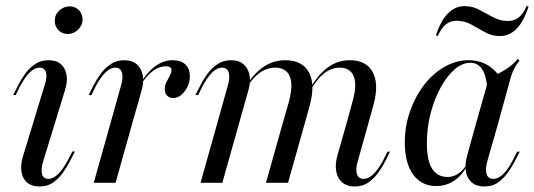

<svg xmlns="http://www.w3.org/2000/svg" viewBox="-20 -635 1856 667"><path d="M130.6 -76.6Q121.8 -48.4 125.8 -31Q129.8 -13.7 148.4 -13.7Q165.3 -13.7 182.3 -30.6Q199.2 -47.6 216.1 -79L231.5 -108.9H240.3L222.6 -74.2Q213.7 -57.3 199.6 -36.7Q185.5 -16.1 165.3 -1.6Q145.2 12.9 116.9 12.9Q90.3 12.9 74.2 -0.8Q58.1 -14.5 54.4 -39.1Q50.8 -63.7 60.5 -94.4L134.7 -337.9Q144.4 -366.1 139.9 -383.1Q135.5 -400 117.7 -400Q100 -400 83.1 -383.1Q66.1 -366.1 49.2 -334.7L34.7 -304.8H25.8L43.5 -339.5Q52.4 -357.3 66.1 -377Q79.8 -396.8 100.4 -411.3Q121 -425.8 149.2 -425.8Q175.8 -425.8 191.5 -412.1Q207.3 -398.4 211.3 -374.2Q215.3 -350 204.8 -318.5ZM215.3 -516.9Q196 -516.9 183.1 -530.2Q170.2 -543.5 170.2 -562.9Q170.2 -583.9 185.9 -598.4Q201.6 -612.9 222.6 -612.9Q241.1 -612.9 254 -599.6Q266.9 -586.3 266.9 -566.9Q266.9 -547.6 251.6 -532.3Q236.3 -516.9 215.3 -516.9Z M363.7 -206.5 400 -336.3Q408.9 -365.3 403.6 -382.7Q398.4 -400 380.6 -400Q362.9 -400 346 -383.1Q329 -366.1 312.1 -334.7L297.6 -304.8H287.9L305.6 -339.5Q314.5 -357.3 328.6 -377Q342.7 -396.8 363.3 -411.3Q383.9 -425.8 411.3 -425.8Q438.7 -425.8 454.8 -412.1Q471 -398.4 475.8 -373.8Q480.6 -349.2 471 -317.7L439.5 -206.5ZM305.6 0 363.7 -206.5H439.5L381.5 0ZM582.3 -294.4Q568.5 -294.4 560.5 -302.8Q552.4 -311.3 552.4 -325Q552.4 -338.7 558.5 -350.4Q564.5 -362.1 570.2 -372.6Q575.8 -383.1 575.8 -391.1Q575.8 -404.8 555.6 -404.8Q533.1 -404.8 510.5 -387.9Q487.9 -371 469.4 -340.3V-347.6Q491.9 -385.5 520.2 -405.6Q548.4 -425.8 579.8 -425.8Q608.1 -425.8 623.8 -411.3Q639.5 -396.8 639.5 -369.4Q639.5 -350 631 -333.1Q622.6 -316.1 609.7 -305.2Q596.8 -294.4 582.3 -294.4Z M962.1 -206.5 983.1 -279.8Q999.2 -338.7 986.7 -369.4Q974.2 -400 936.3 -400Q900 -400 869.8 -371.8Q839.5 -343.5 808.9 -281.5V-287.9Q841.9 -358.9 881.5 -392.3Q921 -425.8 971 -425.8Q1029.8 -425.8 1052.8 -384.3Q1075.8 -342.7 1056.5 -270.2L1038.7 -206.5ZM1183.9 -206.5 1204.8 -283.1Q1221 -339.5 1208.9 -369.8Q1196.8 -400 1159.7 -400Q1125.8 -400 1096.4 -371.8Q1066.9 -343.5 1037.1 -281.5L1036.3 -287.9Q1070.2 -359.7 1108.5 -392.7Q1146.8 -425.8 1195.2 -425.8Q1252.4 -425.8 1274.6 -384.7Q1296.8 -343.5 1278.2 -273.4L1259.7 -206.5ZM734.7 -206.5 771 -336.3Q779.8 -365.3 774.6 -382.7Q769.4 -400 751.6 -400Q733.9 -400 716.9 -383.1Q700 -366.1 683.1 -334.7L668.5 -304.8H658.9L676.6 -339.5Q685.5 -357.3 699.6 -377Q713.7 -396.8 734.3 -411.3Q754.8 -425.8 782.3 -425.8Q809.7 -425.8 825.8 -412.1Q841.9 -398.4 846.8 -373.8Q851.6 -349.2 841.9 -317.7L810.5 -206.5ZM676.6 0 734.7 -206.5H810.5L752.4 0ZM904 0 962.1 -206.5H1038.7L980.6 0ZM1223.4 -76.6Q1214.5 -48.4 1219.8 -31Q1225 -13.7 1242.7 -13.7Q1260.5 -13.7 1277.4 -30.2Q1294.4 -46.8 1311.3 -78.2L1325.8 -108.1H1334.7L1317.7 -73.4Q1308.9 -56.5 1294.8 -36.3Q1280.6 -16.1 1260.5 -1.6Q1240.3 12.9 1212.1 12.9Q1185.5 12.9 1169 -1.2Q1152.4 -15.3 1148 -39.9Q1143.5 -64.5 1152.4 -96L1183.9 -206.5H1259.7Z M1495.2 11.3Q1444.4 11.3 1415.3 -28.6Q1386.3 -68.5 1386.3 -139.5Q1386.3 -196.8 1404.4 -248.4Q1422.6 -300 1453.2 -339.9Q1483.9 -379.8 1524.2 -402.8Q1564.5 -425.8 1608.1 -425.8Q1645.2 -425.8 1674.2 -408.5Q1703.2 -391.1 1724.2 -357.3L1672.6 -326.6Q1670.2 -371 1655.2 -394Q1640.3 -416.9 1613.7 -416.9Q1585.5 -416.9 1558.5 -393.1Q1531.5 -369.4 1510.1 -329.8Q1488.7 -290.3 1475.8 -240.7Q1462.9 -191.1 1462.9 -137.9Q1462.9 -76.6 1481.5 -48.4Q1500 -20.2 1534.7 -20.2Q1554 -20.2 1571 -31Q1587.9 -41.9 1601.6 -63.7V-57.3Q1583.9 -24.2 1556.5 -6.5Q1529 11.3 1495.2 11.3ZM1633.9 -206.5 1679 -366.1Q1706.5 -375 1734.3 -392.3Q1762.1 -409.7 1779 -430.6L1784.7 -423.4Q1776.6 -414.5 1771.4 -405.6Q1766.1 -396.8 1761.7 -386.7Q1757.3 -376.6 1753.2 -362.1L1710.5 -206.5ZM1673.4 -76.6Q1665.3 -48.4 1670.2 -31Q1675 -13.7 1693.5 -13.7Q1711.3 -13.7 1728.2 -30.2Q1745.2 -46.8 1761.3 -78.2L1776.6 -108.1H1785.5L1767.7 -73.4Q1758.9 -56.5 1744.8 -36.3Q1730.6 -16.1 1710.9 -1.6Q1691.1 12.9 1662.1 12.9Q1635.5 12.9 1619 -1.2Q1602.4 -15.3 1598.4 -39.9Q1594.4 -64.5 1603.2 -96L1633.9 -206.5H1710.5ZM1716.1 -509.7Q1688.7 -509.7 1664.5 -523.4Q1640.3 -537.1 1616.9 -550Q1593.5 -562.9 1566.1 -562.9Q1545.2 -562.9 1529.4 -550.8Q1513.7 -538.7 1500.8 -509.7L1494.4 -512.1Q1511.3 -563.7 1536.3 -588.7Q1561.3 -613.7 1593.5 -613.7Q1621.8 -613.7 1645.6 -600.8Q1669.4 -587.9 1693.5 -575Q1717.7 -562.1 1744.4 -562.1Q1766.1 -562.1 1781.9 -574.2Q1797.6 -586.3 1809.7 -614.5L1816.1 -612.1Q1800 -561.3 1775 -535.5Q1750 -509.7 1716.1 -509.7Z"/></svg>

Font: Playfair 144pt SemiCondensed
Style: Italic
Weight: 400
Width: 4
Italic angle: -15.6°
Designer: Claus Eggers Sørensen
Foundry: Claus Eggers Sørensen
Version: Version 2.203